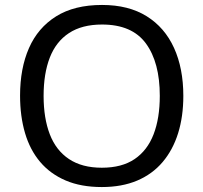

<svg xmlns="http://www.w3.org/2000/svg" viewBox="-20 -745 821 775"><path d="M720 -358Q720 -275 699 -207.5Q678 -140 636.5 -91Q595 -42 533.5 -16Q472 10 391 10Q307 10 245 -16.5Q183 -43 142 -91.5Q101 -140 81 -208Q61 -276 61 -359Q61 -469 97 -551Q133 -633 206.5 -679Q280 -725 392 -725Q499 -725 572 -679.5Q645 -634 682.5 -551.5Q720 -469 720 -358ZM156 -358Q156 -268 181 -203Q206 -138 258.5 -103Q311 -68 391 -68Q472 -68 523.5 -103Q575 -138 600 -203Q625 -268 625 -358Q625 -493 569 -569.5Q513 -646 392 -646Q311 -646 258.5 -611.5Q206 -577 181 -512.5Q156 -448 156 -358Z"/></svg>

Font: hexloriya05
Style: Book
Weight: 400
Designer: Jelle Bosma - Monotype Design Team
Foundry: Monotype Imaging Inc.
Version: Version 2.003